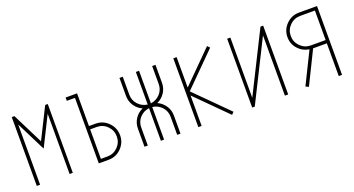

<svg xmlns="http://www.w3.org/2000/svg" viewBox="-45 -1208 3223 1749"><g transform="rotate(-20 1566.0 -333.5)"><path d="M119 0H87V-667H113L262 -369L411 -667H436V0H405V-584L262 -298L119 -584Z M784 0H688V-635H609V-667H720V-350H784Q856 -350 907 -298.5Q958 -247 958 -175Q958 -103 907 -51.5Q856 0 784 0ZM784 -32Q843 -32 884.5 -74Q926 -116 926 -175Q926 -234 884.5 -276Q843 -318 784 -318H720V-32Z M1480 0H1448V-175Q1448 -230 1412 -269.5Q1376 -309 1321 -316V0H1290V-316Q1235 -309 1199 -269.5Q1163 -230 1163 -175V0H1131V-175Q1131 -228 1159 -270.5Q1187 -313 1234 -334Q1187 -355 1159 -397.5Q1131 -440 1131 -493V-667H1163V-493Q1163 -438 1199 -398.5Q1235 -359 1290 -351V-667H1321V-351Q1376 -359 1412 -398.5Q1448 -438 1448 -493V-667H1480V-493Q1480 -440 1451.5 -397.5Q1423 -355 1377 -334Q1423 -313 1451.5 -270.5Q1480 -228 1480 -175Z M1691 -333 2002 -22 1980 0 1685 -295V0H1653V-667H1685V-372L1980 -667L2002 -644Z M2206 -667V-83L2498 -667H2524V0H2492V-584L2200 0H2175V-667Z M3046 0H3014V-317H2881L2725 0L2696 -14L2847 -320Q2782 -330 2739 -378Q2696 -426 2696 -492Q2696 -564 2747.5 -615.5Q2799 -667 2871 -667H3046ZM3014 -349V-635H2871Q2812 -635 2770 -593Q2728 -551 2728 -492Q2728 -433 2770 -391Q2812 -349 2871 -349Z"/></g></svg>

Font: Zector
Style: Regular
Weight: 400
Designer: GGBot
Version: 0.72